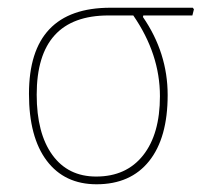

<svg xmlns="http://www.w3.org/2000/svg" viewBox="-20 -472 551 497"><path d="M230 5Q147 5 101 -56Q55 -117 55 -229Q55 -452 266 -452H479L482 -448L478 -432H351L350 -428Q414 -335 414 -226Q414 -115 366 -55Q318 5 230 5ZM229 -15Q307 -15 350.5 -70Q394 -125 394 -223Q394 -332 325 -432H261Q75 -432 75 -227Q75 -127 115.5 -71Q156 -15 229 -15Z"/></svg>

Font: Alegreya Sans SC Thin
Style: Regular
Weight: 100
Designer: Juan Pablo del Peral
Foundry: Huerta Tipografica
Version: Version 2.007